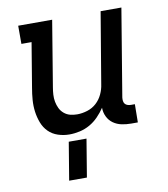

<svg xmlns="http://www.w3.org/2000/svg" viewBox="-82 -590 765 874"><g transform="rotate(-10 300.0 -152.5)"><path d="M205 8Q178 8 152.5 -0.5Q127 -9 109 -27Q91 -45 81.5 -70Q72 -95 68.5 -121.5Q65 -148 67 -175.5Q69 -203 74 -231L108 -436H61V-520H218L168 -217Q165 -200 164 -183Q163 -166 166 -150Q169 -134 176 -119.5Q183 -105 195.5 -94.5Q208 -84 223.5 -80Q239 -76 256 -76Q279 -76 303 -83.5Q327 -91 345 -107.5Q363 -124 373.5 -146.5Q384 -169 387 -192L442 -520H538L471 -116Q470 -108 471 -100Q472 -92 476.5 -86.5Q481 -81 488.5 -78.5Q496 -76 504 -76H522L521 8H490Q467 8 446 3.5Q425 -1 408 -13Q391 -25 381.5 -44.5Q372 -64 372 -86Q358 -65 340 -46.5Q322 -28 300 -15.5Q278 -3 253.5 2.5Q229 8 205 8ZM167 215 196 40H278L249 215Z"/></g></svg>

Font: Iosevka Etoile Medium
Style: Italic
Weight: 500
Italic angle: -9°
Designer: Belleve Invis
Foundry: Belleve Invis
Version: Version 22.1.2; ttfautohint (v1.8.4)